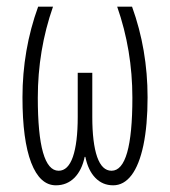

<svg xmlns="http://www.w3.org/2000/svg" viewBox="-20 -550 514 580"><path d="M235.8 -76.2Q227.5 -36.1 205.1 -13.2Q182.1 9.8 148.9 9.8Q100.6 9.8 74.2 -58.6Q47.9 -127 47.9 -255.9Q47.9 -399.4 95.2 -529.8H140.1Q94.2 -398.4 94.2 -254.9Q94.2 -34.2 157.2 -34.2Q185.5 -34.2 200.2 -76.2Q214.8 -118.7 214.8 -196.8V-330.1H258.8V-196.8Q258.8 -118.7 273.4 -76.2Q288.1 -34.2 316.9 -34.2Q379.9 -34.2 379.9 -254.9Q379.9 -398.4 334 -529.8H378.9Q425.8 -400.4 425.8 -255.9Q425.8 -171.4 413.1 -110.8Q400.4 -51.3 377.4 -21Q354 9.8 321.8 9.8Q289.6 9.8 267.6 -13.2Q246.1 -35.6 237.8 -76.2Z"/></svg>

Font: Germano
Style: Regular
Weight: 300
Width: 3
Foundry: Ascender Corporation
Version: Version 1.10; ttfautohint (v1.5)